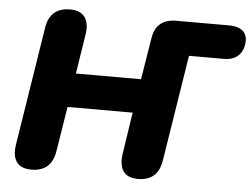

<svg xmlns="http://www.w3.org/2000/svg" viewBox="-51 -779 1118 852"><g transform="rotate(5 508.0 -352.5)"><path d="M118 9Q71 9 51.5 -19Q32 -47 41 -99L124 -623Q138 -714 228 -714Q275 -714 294.5 -685.5Q314 -657 305 -606L278 -433H568L598 -617Q611 -705 701 -705H937Q975 -705 995.5 -689Q1016 -673 1016 -645Q1016 -603 992.5 -579Q969 -555 927 -555H771L696 -83Q682 9 593 9Q545 9 526.5 -19.5Q508 -48 516 -99L544 -282H254L222 -83Q208 9 118 9Z"/></g></svg>

Font: Nunito Black
Style: Italic
Weight: 900
Italic angle: -9°
Designer: Vernon Adams
Foundry: Vernon Adams
Version: Version 3.601; ttfautohint (v1.8.2.53-6de2)